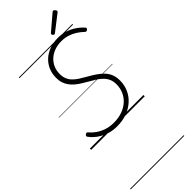

<svg xmlns="http://www.w3.org/2000/svg" viewBox="-599 -1437 2111 2111"><g transform="rotate(-45 456.0 -381.5)"><path d="M387 20Q324 20 273 5Q222 -10 183 -33Q144 -56 116.5 -82Q89 -108 73 -131Q67 -139 68.5 -146.5Q70 -154 79 -161Q91 -170 98 -169Q105 -168 111 -161Q139 -127 179 -98.5Q219 -70 271.5 -52Q324 -34 389 -34Q459 -34 517.5 -54.5Q576 -75 618.5 -112.5Q661 -150 684 -201Q707 -252 707 -313Q707 -359 692 -393.5Q677 -428 650 -455.5Q623 -483 586 -506.5Q549 -530 504 -555Q471 -574 439 -594Q407 -614 379.5 -637.5Q352 -661 331 -689.5Q310 -718 298.5 -753Q287 -788 287 -833Q287 -898 310.5 -952.5Q334 -1007 378 -1047Q422 -1087 481.5 -1108.5Q541 -1130 613 -1130Q673 -1130 726 -1113Q779 -1096 824 -1066Q869 -1036 904 -997Q913 -988 911.5 -981Q910 -974 901 -966Q892 -958 884 -958.5Q876 -959 868 -966Q834 -999 794.5 -1024Q755 -1049 710 -1063Q665 -1077 612 -1077Q554 -1077 505.5 -1059.5Q457 -1042 421 -1009.5Q385 -977 365 -932.5Q345 -888 345 -834Q345 -791 358.5 -757.5Q372 -724 397.5 -697.5Q423 -671 458.5 -648Q494 -625 537 -601Q582 -576 622.5 -549Q663 -522 695.5 -489.5Q728 -457 746 -414.5Q764 -372 764 -316Q764 -244 736.5 -182.5Q709 -121 658 -75.5Q607 -30 538 -5Q469 20 387 20ZM613 -1183Q605 -1183 597 -1191.5Q589 -1200 589 -1207Q589 -1210 589.5 -1213Q590 -1216 594 -1220L769 -1369Q773 -1372 776.5 -1375Q780 -1378 785 -1378Q792 -1378 799 -1372.5Q806 -1367 811 -1359.5Q816 -1352 816 -1345Q816 -1341 815 -1337.5Q814 -1334 808 -1330L627 -1190Q622 -1187 619 -1185Q616 -1183 613 -1183ZM0 605H833V615H0ZM0 -20H833V0H0ZM0 -505H833V-500H0ZM0 -1125H833V-1115H0Z"/></g></svg>

Font: Playwrite CU Guides
Style: Regular
Weight: 400
Designer: Veronika Burian, José Scaglione
Foundry: TypeTogether
Version: Version 1.003